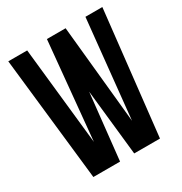

<svg xmlns="http://www.w3.org/2000/svg" viewBox="-165 -821 892 942"><g transform="rotate(-30 281.5 -350.0)"><path d="M324.2 0 284.2 -373 244.1 0H92.8L15.1 -700.2H122.1L181.2 -147.9L233.9 -700.2H339.8L395 -144L452.1 -700.2H547.9L470.2 0Z"/></g></svg>

Font: Bebas Neue Bold
Style: Regular
Weight: 700
Designer: Ryoichi Tsunekawa
Foundry: Ryoichi Tsunekawa
Version: Version 1.300